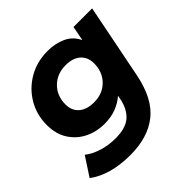

<svg xmlns="http://www.w3.org/2000/svg" viewBox="-197 -715 1086 1086"><g transform="rotate(-45 346.0 -172.0)"><path d="M248 202Q88 202 -8 131L66 18Q98 44 148 60Q198 76 255 76Q336 76 376.5 41Q417 6 431 -63L435 -85Q403 -57 362 -41.5Q321 -26 271 -26Q204 -26 150.5 -53Q97 -80 65 -130.5Q33 -181 33 -252Q33 -334 72 -400.5Q111 -467 179 -506.5Q247 -546 333 -546Q393 -546 442 -523.5Q491 -501 515 -450L532 -538H681L592 -90Q561 65 474.5 133.5Q388 202 248 202ZM313 -154Q382 -154 425.5 -198Q469 -242 469 -311Q469 -360 437 -388.5Q405 -417 348 -417Q279 -417 234.5 -373Q190 -329 190 -260Q190 -211 222.5 -182.5Q255 -154 313 -154Z"/></g></svg>

Font: Montserrat
Style: Bold Italic
Weight: 700
Italic angle: -11.3°
Designer: Julieta Ulanovsky
Foundry: Julieta Ulanovsky
Version: Version 9.000; ttfautohint (v1.8.4.7-5d5b)